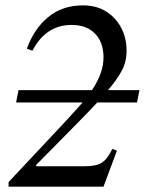

<svg xmlns="http://www.w3.org/2000/svg" viewBox="-20 -696 540 716"><path d="M500 -360 491 -314H343Q314 -282 115 -81V-76H296Q339 -76 360 -89.5Q381 -103 399 -141L416 -134L366 0H12V-17L222 -241Q278 -302 288 -314H40L49 -360H323Q366 -424 366 -482Q366 -538 334.5 -570.5Q303 -603 247 -603Q151 -603 101 -507L80 -514Q107 -589 160 -632.5Q213 -676 290 -676Q362 -676 407 -627.5Q452 -579 452 -507Q452 -466 434.5 -433Q417 -400 383 -360Z"/></svg>

Font: STIX MathJax Latin
Style: Italic
Weight: 400
Italic angle: -16.33°
Designer: MicroPress Inc., with final additions and corrections provided by Coen Hoffman, Elsevier (retired)
Version: Version 1.1.1